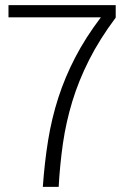

<svg xmlns="http://www.w3.org/2000/svg" viewBox="-20 -731 503 751"><path d="M432.6 -662.1Q369.1 -577.1 328.4 -496.3Q287.6 -415.5 262.9 -334.5Q238.3 -253.4 226.3 -170.9Q214.4 -88.4 209.5 0H147.5Q154.3 -96.2 168.2 -182.1Q182.1 -268.1 208 -348.4Q233.9 -428.7 274.2 -506.3Q314.5 -584 374.5 -663.1H13.2V-710.9H432.6Z"/></svg>

Font: Ufes Sans Light
Style: Regular
Weight: 200
Designer: Ricardo Esteves & Thais Bronze
Foundry: ProDesignUfes - Ricardo Esteves, Thais Bronze (This is a derivative work, based on Roboto family, by Christian Robertson
Version: Version 2.0